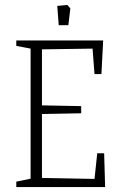

<svg xmlns="http://www.w3.org/2000/svg" viewBox="-20 -758 487 778"><path d="M46 -22 104 -34V-561L46 -572V-594H398L391 -458H363L355 -561L150 -558V-331L309 -328V-299L150 -296V-37L363 -33L374 -137H402L406 0H46ZM212 -734 253 -738 265 -724 257 -656H218Z"/></svg>

Font: Grenze ExtraLight
Style: Regular
Weight: 275
Designer: Renata Polastri
Foundry: Omnibus-Type
Version: Version 1.002; ttfautohint (v1.8)